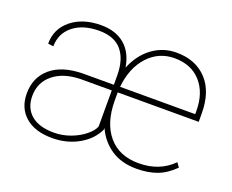

<svg xmlns="http://www.w3.org/2000/svg" viewBox="-94 -692 1035 856"><g transform="rotate(20 423.5 -264.0)"><path d="M619.1 9.8Q547.4 9.8 498.3 -23.2Q449.2 -56.2 423.8 -112.3V-106.4H424.3Q400.9 -54.2 345 -22.2Q289.1 9.8 218.8 9.8Q136.7 9.8 91.1 -30.3Q45.4 -70.3 45.4 -138.7Q45.4 -215.8 99.4 -261.2Q153.3 -306.6 252 -307.6H397V-351.6Q397 -427.7 361.8 -469.7Q326.7 -511.7 254.4 -511.7Q177.2 -511.7 131.1 -474.6Q85 -437.5 85 -376.5L59.1 -379.9Q59.1 -450.7 113.5 -494.4Q168 -538.1 254.4 -538.1Q323.2 -538.1 366 -502Q408.7 -465.8 419.9 -397.5Q447.3 -464.4 497.8 -501.2Q548.3 -538.1 611.8 -538.1Q702.6 -538.1 755.9 -481.2Q809.1 -424.3 809.1 -320.3V-281.7H424.8V-244.1Q424.8 -137.7 475.8 -77.1Q526.9 -16.6 619.1 -16.6Q718.8 -16.6 781.2 -80.1L795.9 -59.6Q757.3 -21 715.1 -5.6Q672.9 9.8 619.1 9.8ZM218.3 -15.6Q257.8 -15.6 295.9 -29.5Q334 -43.5 362.1 -66.4Q390.1 -89.4 397 -109.9V-280.8H250Q168.5 -279.3 120.4 -240.2Q72.3 -201.2 72.3 -136.7Q72.3 -80.1 109.6 -47.9Q147 -15.6 218.3 -15.6ZM611.8 -511.7Q537.1 -511.7 486.3 -456.3Q435.5 -400.9 426.3 -308.6H782.7V-324.2Q782.7 -409.2 737.1 -460.4Q691.4 -511.7 611.8 -511.7Z"/></g></svg>

Font: RobotoDraft Thin
Style: Regular
Weight: 250
Version: Version 2.001153; 2014